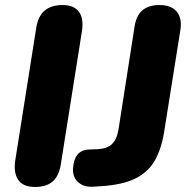

<svg xmlns="http://www.w3.org/2000/svg" viewBox="-20 -734 742 763"><path d="M119 9Q72 9 52.5 -19Q33 -47 41 -99L124 -623Q131 -669 157 -691.5Q183 -714 229 -714Q275 -714 294.5 -686Q314 -658 305 -606L222 -83Q215 -36 190 -13.5Q165 9 119 9ZM350 8Q313 10 291 -9.5Q269 -29 270 -63Q272 -99 287.5 -119Q303 -139 337 -140L367 -141Q405 -143 424.5 -161Q444 -179 451 -220L515 -630Q522 -673 546.5 -693.5Q571 -714 614 -714Q660 -714 682 -688Q704 -662 697 -616L632 -208Q621 -141 594.5 -95Q568 -49 516.5 -24Q465 1 380 6Z"/></svg>

Font: Nunito ExtraLight Black
Style: Italic
Weight: 900
Italic angle: -9°
Version: Version 3.602